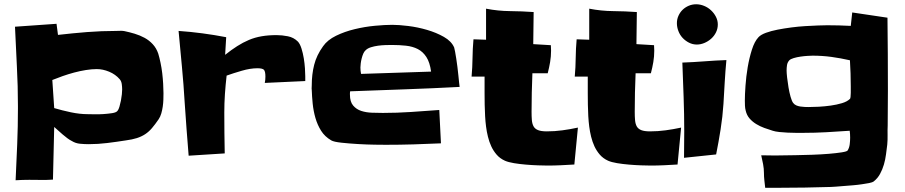

<svg xmlns="http://www.w3.org/2000/svg" viewBox="-20 -767 4214 894"><path d="M741.2 -333Q741.2 -319.3 740.7 -303.2Q740.2 -287.1 737.8 -270.5Q735.4 -253.9 731 -238.8Q726.6 -223.6 718.8 -211.9Q702.1 -187.5 687.5 -170.4Q672.9 -153.3 655.8 -142.1Q638.7 -130.9 617.2 -124Q595.7 -117.2 566.4 -113.3Q522.5 -106.4 479.5 -101.1Q436.5 -95.7 392.6 -95.7Q373 -95.7 352.5 -97.7Q332 -99.6 314.5 -110.4Q304.7 -115.2 293.5 -123.5Q282.2 -131.8 271.5 -141.1Q260.7 -150.4 250.5 -159.7Q240.2 -168.9 232.4 -175.8L226.6 69.3Q199.2 71.3 171.9 70.8Q144.5 70.3 116.2 70.3Q99.6 70.3 84.5 70.8Q69.3 71.3 52.7 72.3Q56.6 -11.7 60.1 -95.2Q63.5 -178.7 63.5 -261.7V-273.4Q63.5 -366.2 58.6 -458Q53.7 -549.8 49.8 -642.6Q98.6 -646.5 146.5 -649.4Q194.3 -652.3 243.2 -656.2L250 -604.5Q317.4 -612.3 385.3 -617.7Q453.1 -623 521.5 -623Q530.3 -623 540.5 -623.5Q550.8 -624 559.6 -622.1Q583 -617.2 607.4 -609.9Q631.8 -602.5 653.3 -590.8Q674.8 -579.1 691.4 -561Q708 -543 716.8 -517.6Q722.7 -498 727.5 -474.6Q732.4 -451.2 735.4 -426.3Q738.3 -401.4 739.7 -377.4Q741.2 -353.5 741.2 -333ZM548.8 -350.6Q548.8 -362.3 546.9 -376Q544.9 -389.6 537.1 -398.4Q517.6 -420.9 488.3 -433.1Q459 -445.3 430.7 -445.3Q407.2 -445.3 379.9 -440.9Q352.5 -436.5 325.2 -429.2Q297.9 -421.9 271.5 -412.6Q245.1 -403.3 223.6 -394.5L232.4 -263.7Q268.6 -252.9 310.1 -244.1Q351.6 -235.4 388.7 -235.4Q398.4 -235.4 418.9 -234.9Q439.5 -234.4 461.4 -235.8Q483.4 -237.3 502.4 -240.2Q521.5 -243.2 527.3 -251Q532.2 -256.8 536.1 -270Q540 -283.2 543 -298.3Q545.9 -313.5 547.4 -327.6Q548.8 -341.8 548.8 -350.6Z M1401.4 -412.1V-389.6L1212.9 -380.9Q1215.8 -393.6 1215.8 -410.2Q1215.8 -434.6 1209 -441.9Q1202.1 -449.2 1178.7 -449.2Q1145.5 -449.2 1105.5 -437.5Q1065.4 -425.8 1035.2 -415Q1030.3 -372.1 1027.3 -329.1Q1024.4 -286.1 1024.4 -243.2Q1024.4 -195.3 1024.9 -147.9Q1025.4 -100.6 1026.4 -52.7L858.4 -42Q853.5 -104.5 848.6 -166.5Q843.8 -228.5 839.8 -291Q835 -374 827.1 -456.5Q819.3 -539.1 811.5 -623Q867.2 -619.1 922.4 -611.8Q977.5 -604.5 1033.2 -593.8L1028.3 -511.7Q1057.6 -535.2 1084.5 -552.2Q1111.3 -569.3 1139.2 -581.1Q1167 -592.8 1198.2 -598.1Q1229.5 -603.5 1267.6 -603.5Q1293 -603.5 1320.3 -598.1Q1347.7 -592.8 1367.2 -573.2Q1377 -562.5 1383.8 -541Q1390.6 -519.5 1394.5 -495.6Q1398.4 -471.7 1399.9 -448.7Q1401.4 -425.8 1401.4 -412.1Z M2120.1 -362.3Q1992.2 -355.5 1865.2 -351.1Q1738.3 -346.7 1610.4 -341.8Q1609.4 -337.9 1609.4 -334Q1609.4 -330.1 1609.4 -326.2Q1609.4 -293 1624.5 -275.4Q1639.6 -257.8 1662.1 -250.5Q1684.6 -243.2 1711.9 -242.2Q1739.3 -241.2 1762.7 -241.2Q1828.1 -241.2 1893.6 -245.6Q1959 -250 2025.4 -254.9L2033.2 -99.6Q1968.8 -96.7 1904.8 -94.7Q1840.8 -92.8 1776.4 -92.8Q1762.7 -92.8 1726.1 -93.3Q1689.5 -93.8 1647.9 -96.2Q1606.4 -98.6 1570.3 -102.5Q1534.2 -106.4 1522.5 -113.3Q1492.2 -130.9 1475.1 -158.2Q1458 -185.5 1448.7 -217.8Q1439.5 -250 1436 -283.7Q1432.6 -317.4 1431.6 -348.6Q1430.7 -353.5 1431.2 -358.9Q1431.6 -364.3 1431.6 -369.1Q1431.6 -420.9 1442.9 -465.3Q1454.1 -509.8 1484.4 -551.8Q1504.9 -581.1 1544.9 -600.6Q1585 -620.1 1631.8 -631.3Q1678.7 -642.6 1725.6 -647Q1772.5 -651.4 1806.6 -651.4Q1836.9 -651.4 1880.9 -646Q1924.8 -640.6 1968.3 -627.9Q2011.7 -615.2 2046.9 -595.2Q2082 -575.2 2094.7 -545.9Q2096.7 -540 2099.1 -525.9Q2101.6 -511.7 2104.5 -493.7Q2107.4 -475.6 2109.9 -455.1Q2112.3 -434.6 2114.3 -416Q2116.2 -397.5 2117.7 -382.8Q2119.1 -368.2 2120.1 -362.3ZM1987.3 -433.6Q1981.4 -476.6 1965.3 -501.5Q1949.2 -526.4 1925.3 -538.6Q1901.4 -550.8 1870.6 -554.2Q1839.8 -557.6 1804.7 -557.6Q1793 -557.6 1775.4 -557.1Q1757.8 -556.6 1740.2 -554.2Q1722.7 -551.8 1707 -546.9Q1691.4 -542 1682.6 -533.2Q1675.8 -527.3 1671.4 -517.1Q1667 -506.8 1664.1 -495.1Q1661.1 -483.4 1659.7 -472.2Q1658.2 -460.9 1658.2 -453.1Q1658.2 -437.5 1661.1 -422.9Z M2670.9 -172.9 2654.3 -1Q2623 1 2591.8 2.4Q2560.5 3.9 2529.3 3.9Q2512.7 3.9 2485.4 2.9Q2458 2 2428.7 -0.5Q2399.4 -2.9 2373 -7.3Q2346.7 -11.7 2331.1 -18.6Q2307.6 -29.3 2292.5 -46.9Q2277.3 -64.5 2267.6 -85.4Q2257.8 -106.4 2252 -130.4Q2246.1 -154.3 2243.2 -177.7Q2240.2 -200.2 2238.8 -226.1Q2237.3 -252 2236.8 -279.3Q2236.3 -306.6 2236.3 -332.5Q2236.3 -358.4 2236.3 -380.9V-410.2H2175.8Q2179.7 -454.1 2180.2 -497.1Q2180.7 -540 2184.6 -584L2243.2 -582V-726.6Q2298.8 -715.8 2354 -715.3Q2409.2 -714.8 2464.8 -710.9L2462.9 -561.5L2544.9 -556.6Q2544.9 -549.8 2545.4 -543.9Q2545.9 -538.1 2545.9 -531.2Q2545.9 -503.9 2541.5 -478Q2537.1 -452.1 2530.3 -425.8H2459Q2457 -380.9 2456.1 -335.9Q2455.1 -291 2455.1 -246.1Q2455.1 -224.6 2456.5 -207.5Q2458 -190.4 2464.4 -178.7Q2470.7 -167 2485.4 -161.1Q2500 -155.3 2526.4 -155.3Q2562.5 -155.3 2598.6 -160.2Q2634.8 -165 2670.9 -172.9Z M3151.4 -172.9 3134.8 -1Q3103.5 1 3072.3 2.4Q3041 3.9 3009.8 3.9Q2993.2 3.9 2965.8 2.9Q2938.5 2 2909.2 -0.5Q2879.9 -2.9 2853.5 -7.3Q2827.1 -11.7 2811.5 -18.6Q2788.1 -29.3 2772.9 -46.9Q2757.8 -64.5 2748 -85.4Q2738.3 -106.4 2732.4 -130.4Q2726.6 -154.3 2723.6 -177.7Q2720.7 -200.2 2719.2 -226.1Q2717.8 -252 2717.3 -279.3Q2716.8 -306.6 2716.8 -332.5Q2716.8 -358.4 2716.8 -380.9V-410.2H2656.2Q2660.2 -454.1 2660.6 -497.1Q2661.1 -540 2665 -584L2723.6 -582V-726.6Q2779.3 -715.8 2834.5 -715.3Q2889.6 -714.8 2945.3 -710.9L2943.4 -561.5L3025.4 -556.6Q3025.4 -549.8 3025.9 -543.9Q3026.4 -538.1 3026.4 -531.2Q3026.4 -503.9 3022 -478Q3017.6 -452.1 3010.7 -425.8H2939.5Q2937.5 -380.9 2936.5 -335.9Q2935.5 -291 2935.5 -246.1Q2935.5 -224.6 2937 -207.5Q2938.5 -190.4 2944.8 -178.7Q2951.2 -167 2965.8 -161.1Q2980.5 -155.3 3006.8 -155.3Q3043 -155.3 3079.1 -160.2Q3115.2 -165 3151.4 -172.9Z M3322.3 -653.3Q3322.3 -633.8 3314 -616.7Q3305.7 -599.6 3291.5 -586.9Q3277.3 -574.2 3259.8 -566.9Q3242.2 -559.6 3224.6 -559.6Q3205.1 -559.6 3188 -568.4Q3170.9 -577.1 3158.2 -590.8Q3145.5 -604.5 3138.7 -622.6Q3131.8 -640.6 3131.8 -659.2Q3131.8 -677.7 3139.2 -693.8Q3146.5 -710 3158.7 -721.7Q3170.9 -733.4 3187 -740.2Q3203.1 -747.1 3221.7 -747.1Q3240.2 -747.1 3258.3 -739.7Q3276.4 -732.4 3290.5 -719.2Q3304.7 -706.1 3313.5 -689Q3322.3 -671.9 3322.3 -653.3ZM3362.3 -487.3Q3357.4 -435.5 3354.5 -384.8Q3351.6 -334 3348.6 -283.2Q3344.7 -223.6 3335.4 -165Q3326.2 -106.4 3314.5 -47.9L3165 -32.2Q3165 -63.5 3165.5 -93.8Q3166 -124 3166 -155.3Q3166 -235.4 3163.1 -315.4Q3160.2 -395.5 3157.2 -475.6Q3209 -477.5 3259.3 -481.4Q3309.6 -485.4 3362.3 -487.3Z M4114.3 -345.7Q4114.3 -304.7 4113.8 -264.2Q4113.3 -223.6 4113.3 -182.6Q4112.3 -161.1 4112.8 -138.7Q4113.3 -116.2 4111.3 -93.8Q4108.4 -72.3 4105.5 -48.3Q4102.5 -24.4 4095.7 -1Q4088.9 22.5 4077.6 43Q4066.4 63.5 4047.9 78.1Q4043 82 4028.3 85Q4013.7 87.9 3994.1 90.8Q3974.6 93.8 3952.1 95.7Q3929.7 97.7 3909.2 99.1Q3888.7 100.6 3872.1 102.1Q3855.5 103.5 3848.6 103.5Q3787.1 105.5 3727.1 106.4Q3667 107.4 3605.5 107.4H3543Q3541 90.8 3539.1 73.2Q3537.1 55.7 3537.1 38.1Q3537.1 18.6 3533.2 -2.4Q3529.3 -23.4 3524.4 -43.9L3588.9 -43Q3594.7 -43 3621.6 -43.5Q3648.4 -43.9 3684.6 -44.4Q3720.7 -44.9 3762.2 -46.4Q3803.7 -47.9 3838.9 -50.8Q3874 -53.7 3898.9 -57.6Q3923.8 -61.5 3926.8 -66.4Q3934.6 -79.1 3936.5 -95.2Q3938.5 -111.3 3938.5 -126Q3938.5 -133.8 3938 -142.1Q3937.5 -150.4 3936.5 -158.2Q3881.8 -154.3 3828.1 -151.4Q3774.4 -148.4 3718.8 -148.4Q3706.1 -148.4 3687 -148.4Q3668 -148.4 3647.9 -149.4Q3627.9 -150.4 3608.9 -152.3Q3589.8 -154.3 3578.1 -158.2Q3558.6 -164.1 3538.6 -171.4Q3518.6 -178.7 3501 -189.5Q3483.4 -200.2 3470.2 -215.3Q3457 -230.5 3452.1 -252Q3449.2 -262.7 3448.7 -275.4Q3448.2 -288.1 3448.2 -298.8Q3448.2 -326.2 3451.2 -368.2Q3454.1 -410.2 3461.4 -453.6Q3468.8 -497.1 3481 -535.6Q3493.2 -574.2 3511.7 -593.8Q3522.5 -605.5 3546.4 -614.3Q3570.3 -623 3600.6 -628.9Q3630.9 -634.8 3664.6 -639.2Q3698.2 -643.6 3730.5 -645.5Q3762.7 -647.5 3789.6 -648.4Q3816.4 -649.4 3832 -649.4Q3886.7 -649.4 3941.4 -646.5L3948.2 -709L4112.3 -684.6Q4113.3 -599.6 4113.8 -515.6Q4114.3 -431.6 4114.3 -345.7ZM3941.4 -364.3Q3941.4 -395.5 3940.4 -425.3Q3939.5 -455.1 3937.5 -486.3Q3894.5 -496.1 3851.6 -502Q3808.6 -507.8 3763.7 -507.8Q3755.9 -507.8 3740.2 -506.8Q3724.6 -505.9 3707.5 -503.4Q3690.4 -501 3675.8 -496.6Q3661.1 -492.2 3655.3 -486.3Q3646.5 -476.6 3644.5 -463.9Q3642.6 -451.2 3642.6 -438.5Q3642.6 -427.7 3645 -405.8Q3647.5 -383.8 3651.4 -360.4Q3655.3 -336.9 3661.1 -316.4Q3667 -295.9 3672.9 -288.1Q3678.7 -280.3 3687.5 -276.4Q3696.3 -272.5 3706.5 -271Q3716.8 -269.5 3727.1 -269Q3737.3 -268.6 3745.1 -268.6Q3764.6 -268.6 3792.5 -270Q3820.3 -271.5 3848.1 -275.4Q3876 -279.3 3900.4 -286.6Q3924.8 -293.9 3937.5 -306.6Q3939.5 -307.6 3940.4 -316.4Q3941.4 -325.2 3941.4 -335Q3941.4 -344.7 3941.4 -353.5Q3941.4 -362.3 3941.4 -364.3Z"/></svg>

Font: Slackey
Style: Regular
Weight: 400
Designer: Squid
Foundry: Font Diner, Inc DBA Sideshow
Version: Version 1.001